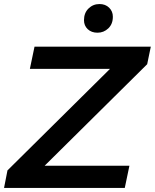

<svg xmlns="http://www.w3.org/2000/svg" viewBox="-34 -931 767 951"><path d="M-14 0 3 -87 511 -590H114L137 -700H713L695 -613L187 -110H607L584 0ZM449 -769Q419 -769 400.5 -786.5Q382 -804 382 -831Q382 -867 404.5 -889Q427 -911 459 -911Q488 -911 506.5 -893Q525 -875 525 -848Q525 -812 502.5 -790.5Q480 -769 449 -769Z"/></svg>

Font: Montserrat SemiBold
Style: Italic
Weight: 600
Italic angle: -11.3°
Designer: Julieta Ulanovsky
Foundry: Julieta Ulanovsky
Version: Version 9.000; ttfautohint (v1.8.4.7-5d5b)